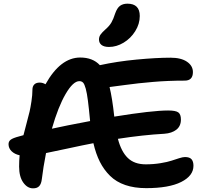

<svg xmlns="http://www.w3.org/2000/svg" viewBox="-20 -1027 1123 1055"><path d="M579.1 -769Q551.8 -769 537.8 -780Q523.9 -791 523.9 -810.1Q523.9 -824.7 532.2 -836.7Q540.5 -848.6 559.1 -865.2Q581.1 -884.3 592 -903.1Q603 -921.9 612.8 -953.1Q623.5 -983.4 639.6 -995.1Q655.8 -1006.8 680.2 -1006.8Q748 -1006.8 748 -939Q748 -895.5 723.1 -855.7Q698.2 -815.9 659.2 -792.5Q620.1 -769 579.1 -769ZM161.1 7.8Q130.4 7.8 107.7 -24.2Q85 -56.2 85 -111.8Q85 -143.6 87.9 -173.8Q60.5 -179.7 43.7 -196Q26.9 -212.4 26.9 -234.9Q26.9 -250 38.8 -259.3Q50.8 -268.6 85.9 -277.8Q89.8 -278.8 97.4 -281Q105 -283.2 108.9 -284.2Q112.3 -298.3 125 -345.7Q137.7 -393.1 142.6 -414.1Q147.5 -435.1 152.8 -470.2Q158.2 -505.4 158.2 -534.2Q158.2 -552.7 168.5 -563Q178.7 -573.2 198.2 -573.2Q214.4 -573.2 230 -564Q312 -710.9 420.9 -710.9Q489.7 -710.9 528.8 -668.9Q622.6 -689.5 730.7 -699.7Q838.9 -710 917 -710Q975.1 -710 1007.6 -687.7Q1040 -665.5 1040 -630.9Q1040 -584 995.1 -584Q905.3 -584 821.3 -576.9Q737.3 -569.8 667.7 -560.1Q598.1 -550.3 582 -548.8Q596.7 -489.3 607.9 -386.2Q816.4 -419.9 903.8 -419.9Q945.3 -419.9 959.7 -409.4Q974.1 -398.9 974.1 -370.1Q974.1 -334 949.2 -314.5Q924.3 -294.9 882.8 -292Q766.6 -285.6 627.9 -264.2Q646 -194.3 682.1 -159.2Q718.3 -124 780.8 -124Q823.7 -124 862.1 -130.4Q900.4 -136.7 922.1 -144Q943.8 -151.4 964.4 -157.7Q984.9 -164.1 996.1 -164.1Q1022 -164.1 1032.5 -151.9Q1043 -139.6 1043 -116.2Q1043 -61 975.6 -27.1Q908.2 6.8 783.2 6.8Q718.3 6.8 668.5 -10.3Q618.7 -27.3 584.7 -60.8Q550.8 -94.2 528.8 -137.9Q506.8 -181.6 493.2 -240.2Q439.5 -230 352.8 -211.2Q266.1 -192.4 232.9 -186Q217.3 -106 210 -43.9Q207 -16.6 195.3 -4.2Q183.6 8.3 161.1 7.8ZM416 -581.1Q381.8 -581.1 340.8 -511Q299.8 -440.9 265.1 -319.8Q337.4 -335.9 475.1 -361.8Q468.3 -433.6 463.1 -473.9Q458 -514.2 451.2 -539.6Q444.3 -564.9 436.5 -573Q428.7 -581.1 416 -581.1Z"/></svg>

Font: Shantell Sans Irregular
Style: Regular
Weight: 600
Designer: Stephen Nixon, Anya Danilova, Shantell Martin
Foundry: Arrow Type
Version: Version 1.006;[9816181b4]